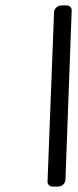

<svg xmlns="http://www.w3.org/2000/svg" viewBox="-20 -687 286 707"><path d="M221 -26 244 -649C244 -659 236 -667 226 -667H206C192 -667 179 -655 179 -641L155 -18C155 -8 163 0 173 0H194C208 0 221 -12 221 -26Z"/></svg>

Font: DIN Rundschrift
Style: EngKursiv
Weight: 400
Width: 3
Version: Version 1.027